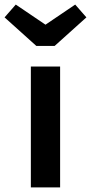

<svg xmlns="http://www.w3.org/2000/svg" viewBox="-60 -820 398 840"><path d="M203 0H75V-529H203ZM318 -744 179 -619H99L-40 -744L9 -800L139 -712L269 -800Z"/></svg>

Font: Fira Sans Medium
Style: Regular
Weight: 500
Designer: bBox Type GmbH & Carrois Corporate GbR & Edenspiekermann AG
Foundry: bBox Type GmbH & Carrois Corporate GbR & Edenspiekermann AG
Version: Version 4.301